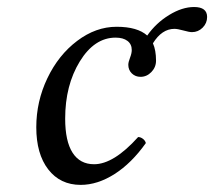

<svg xmlns="http://www.w3.org/2000/svg" viewBox="-20 -515 608 545"><path d="M394 -108.9Q353.5 -51.8 305.2 -21Q256.8 9.8 209 9.8Q150.9 9.8 116.9 -34.2Q83 -78.1 83 -153.8Q83 -227.1 114.5 -293Q146 -358.9 199 -398.9Q252 -439 311 -439Q370.1 -439 397.9 -414.1Q422.9 -449.7 460 -472.4Q497.1 -495.1 530.8 -495.1Q567.9 -495.1 567.9 -466.8Q567.9 -449.2 555.2 -436.5Q542.5 -423.8 524.9 -423.8Q517.1 -423.8 500.5 -428.5Q483.9 -433.1 475.1 -433.1Q439.5 -433.1 414.1 -392.1Q422.9 -372.6 422.9 -342.8Q422.9 -324.2 409.7 -310.5Q396.5 -296.9 378.9 -296.9Q364.3 -296.9 354.2 -306.6Q344.2 -316.4 344.2 -331.1Q344.2 -338.4 349.1 -351.1Q354 -363.8 354 -373Q354 -389.6 341.8 -398.9Q329.6 -408.2 308.1 -408.2Q248 -408.2 206.5 -340.6Q165 -272.9 165 -178.2Q165 -114.3 186 -81.5Q207 -48.8 247.1 -48.8Q302.7 -48.8 372.1 -126Q378.9 -126 385.5 -121.1Q392.1 -116.2 394 -108.9Z"/></svg>

Font: Common Serif
Style: Italic
Weight: 400
Italic angle: -12°
Designer: Philipp H. Poll, Khaled Hosny
Foundry: Stefan Peev, Context Ltd.
Version: Version 1.026